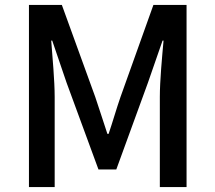

<svg xmlns="http://www.w3.org/2000/svg" viewBox="-20 -756 870 776"><path d="M97 0H201V-364C201 -430 192 -525 187 -592H191L249 -422L378 -71H450L578 -422L637 -592H641C635 -525 626 -430 626 -364V0H734V-736H600L467 -364C450 -315 436 -265 419 -215H414C397 -265 382 -315 365 -364L230 -736H97Z"/></svg>

Font: Source Han Sans KR Medium
Style: Regular
Weight: 500
Designer: Ryoko NISHIZUKA (kana & ideographs); Paul D. Hunt (Latin, Greek & Cyrillic); Wenlong ZHANG (bopomofo); Sandoll Communica
Foundry: Adobe Systems Incorporated
Version: Version 1.001;PS 1.001;hotconv 1.0.78;makeotf.lib2.5.61930